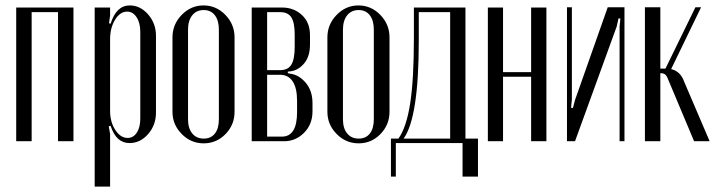

<svg xmlns="http://www.w3.org/2000/svg" viewBox="-20 -523 2648 711"><path d="M40 -495.1H252V0H194.8V-478H97.2V0H40Z M387.7 -465.8 383.8 -437 389.6 -435.1Q410.6 -502.9 460.4 -502.9Q499.5 -502.9 528.6 -469.5Q557.6 -436 557.6 -391.1V-106Q557.6 -60.1 528.6 -26.6Q499.5 6.8 459.5 6.8Q410.2 6.8 389.6 -57.1L382.8 -55.2L387.7 -26.9V168H330.6V-495.1H387.7ZM387.7 -111.8Q387.7 -71.3 407 -41.7Q426.3 -12.2 452.6 -12.2Q473.6 -12.2 486.6 -31.7Q499.5 -51.3 499.5 -84V-404.8Q499.5 -438.5 485.8 -459.2Q472.2 -480 450.7 -480Q424.8 -480 406.2 -450Q387.7 -419.9 387.7 -377.9Z M733.4 -502.9Q780.8 -502.9 814.7 -467.8Q848.6 -432.6 848.6 -384.8V-108.9Q848.6 -61 815.2 -26.6Q781.7 7.8 734.4 7.8Q687 7.8 652.8 -26.9Q618.7 -61.5 618.7 -108.9V-384.8Q618.7 -432.6 652.8 -467.8Q687 -502.9 733.4 -502.9ZM734.4 -485.8Q707.5 -485.8 691.9 -466.3Q676.3 -446.8 676.3 -413.1V-81.1Q676.3 -47.9 691.9 -28.8Q707.5 -9.8 734.4 -9.8Q761.2 -9.8 775.9 -28.6Q790.5 -47.4 790.5 -81.1V-413.1Q790.5 -447.3 775.6 -466.6Q760.7 -485.8 734.4 -485.8Z M1127.9 -393.1V-357.9Q1127.9 -313.5 1106 -287.8Q1084 -262.2 1055.2 -258.8L1045.9 -257.8V-252L1055.2 -250Q1086.9 -246.1 1112.1 -216.6Q1137.2 -187 1137.2 -141.1V-110.8Q1137.2 -62.5 1106 -31.2Q1074.7 0 1032.2 0H912.1V-495.1H1024.9Q1067.9 -495.1 1097.9 -467.5Q1127.9 -439.9 1127.9 -393.1ZM969.2 -263.2H1017.1Q1046.4 -263.2 1058.8 -283.4Q1071.3 -303.7 1071.3 -349.1V-395Q1071.3 -439.5 1058.8 -458.7Q1046.4 -478 1018.1 -478H969.2ZM1080.1 -107.9V-148.9Q1080.1 -197.3 1063.7 -221.7Q1047.4 -246.1 1017.1 -246.1H969.2V-17.1H1023.9Q1080.1 -17.1 1080.1 -107.9Z M1307.1 -502.9Q1354.5 -502.9 1388.4 -467.8Q1422.4 -432.6 1422.4 -384.8V-108.9Q1422.4 -61 1388.9 -26.6Q1355.5 7.8 1308.1 7.8Q1260.7 7.8 1226.6 -26.9Q1192.4 -61.5 1192.4 -108.9V-384.8Q1192.4 -432.6 1226.6 -467.8Q1260.7 -502.9 1307.1 -502.9ZM1308.1 -485.8Q1281.2 -485.8 1265.6 -466.3Q1250 -446.8 1250 -413.1V-81.1Q1250 -47.9 1265.6 -28.8Q1281.2 -9.8 1308.1 -9.8Q1335 -9.8 1349.6 -28.6Q1364.3 -47.4 1364.3 -81.1V-413.1Q1364.3 -447.3 1349.4 -466.6Q1334.5 -485.8 1308.1 -485.8Z M1445.8 130.9H1427.7V-9.8H1455.6Q1485.4 -52.2 1499 -140.6Q1512.7 -229 1512.7 -383.8V-495.1H1703.6V-9.8H1750V130.9H1692.9V6.8H1445.8ZM1474.6 -9.8H1647V-478H1530.8V-373Q1530.8 -86.9 1474.6 -9.8Z M1786.6 -495.1H1842.8V-255.9H1946.8V-495.1H2003.4V0H1946.8V-238.8H1842.8V0H1786.6Z M2230.5 -496.1H2292.5V0H2274.4V-423.8L2277.3 -454.1L2270.5 -455.1L2263.7 -424.8L2109.4 0H2079.6V-496.1H2097.7V-153.8L2094.7 -124L2101.6 -123L2109.4 -152.8Z M2550.3 0 2454.1 -229Q2449.2 -242.2 2443.1 -247.1Q2437 -252 2427.2 -252H2425.3V0H2368.2V-496.1H2425.3V-269H2444.3L2555.2 -496.1H2576.2L2465.3 -267.1Q2500 -258.8 2513.2 -221.2L2607.9 0Z"/></svg>

Font: Moniqa Narrow Heading
Style: Regular
Weight: 400
Width: 4
Designer: Rajesh Rajput
Foundry: Rajesh Rajput
Version: Version 1.000